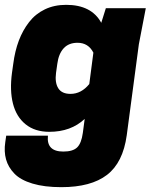

<svg xmlns="http://www.w3.org/2000/svg" viewBox="-40 -564 645 798"><path d="M304.2 -11.2 312 -69.8Q254.9 -16.1 165 -16.1Q105 -16.1 66.4 -47.4Q27.8 -78.6 13.9 -133.3Q0 -188 9.8 -261.2L15.1 -298.8Q22 -352.1 38.3 -395.3Q54.7 -438.5 81.1 -472.4Q107.4 -506.3 146.5 -525.1Q185.5 -543.9 234.9 -543.9Q340.3 -543.9 380.9 -469.2L399.9 -529.8H565.9L537.1 -379.9L486.8 -2Q471.2 111.8 404.8 162.8Q338.4 213.9 214.8 213.9Q144.5 213.9 95 199Q45.4 184.1 19.8 157.5Q-5.9 130.9 -14.9 98.4Q-23.9 65.9 -18.1 26.9L-14.2 0H159.2Q152.3 65.9 223.1 65.9Q262.7 65.9 280.5 48.8Q298.3 31.7 304.2 -11.2ZM331.1 -214.8 348.1 -345.2Q327.1 -386.2 282.2 -386.2Q245.6 -386.2 224.6 -363.3Q203.6 -340.3 198.2 -298.8L192.9 -261.2Q187.5 -220.7 202.1 -197.3Q216.8 -173.8 252.9 -173.8Q297.9 -173.8 331.1 -214.8Z"/></svg>

Font: Cooper Hewitt
Style: Heavy Italic
Weight: 714
Designer: Village Type and Design LLC
Foundry: Cooper Hewitt Smithsonian Design Museum
Version: 1.000